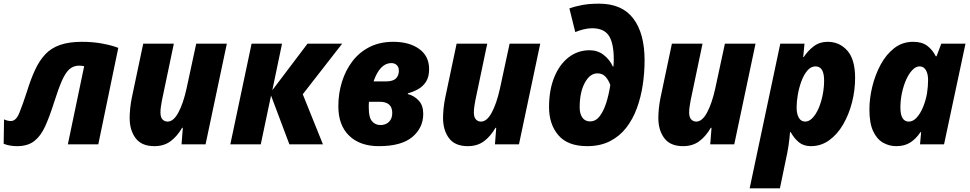

<svg xmlns="http://www.w3.org/2000/svg" viewBox="-41 -787 5291 1047"><path d="M52 10Q34 10 15 7Q-4 4 -21 -3L-19 -136Q-8 -131 1 -129Q10 -127 18 -127Q46 -127 63.5 -169Q81 -211 106 -288Q127 -356 150.5 -406.5Q174 -457 206 -491Q238 -525 286.5 -542Q335 -559 407 -559Q467 -559 519 -549Q571 -539 604 -526L495 0H329L418 -426Q404 -429 390 -429Q360 -429 338 -410Q316 -391 296.5 -346.5Q277 -302 253 -226Q229 -150 205 -97.5Q181 -45 145.5 -17.5Q110 10 52 10Z M801 10Q731 10 698.5 -33.5Q666 -77 666 -144Q666 -167 669 -196.5Q672 -226 678 -255L740 -549H907L842 -239Q839 -223 836.5 -206Q834 -189 834 -174Q834 -148 845 -136Q856 -124 873 -124Q905 -124 931.5 -173Q958 -222 976 -303L1029 -549H1196L1080 0H949L956 -90H952Q924 -42 888 -16Q852 10 801 10Z M1215 0 1331 -549H1497L1444 -295L1636 -549H1825L1610 -273L1720 0H1537L1437 -266L1381 0Z M2025 10Q1922 10 1863 -47Q1804 -104 1804 -208Q1804 -277 1823.5 -340Q1843 -403 1880.5 -452.5Q1918 -502 1974 -530.5Q2030 -559 2104 -559Q2191 -559 2245 -520Q2299 -481 2299 -410Q2299 -368 2282.5 -342Q2266 -316 2239.5 -301Q2213 -286 2183 -278V-274Q2218 -265 2242.5 -238.5Q2267 -212 2267 -166Q2267 -90 2207.5 -40Q2148 10 2025 10ZM1996 -343H2062Q2101 -343 2117.5 -358.5Q2134 -374 2134 -402Q2134 -421 2122.5 -432Q2111 -443 2093 -443Q2031 -443 1996 -343ZM2034 -105Q2062 -105 2080 -122.5Q2098 -140 2098 -171Q2098 -232 2029 -232H1971Q1970 -224 1970 -216.5Q1970 -209 1970 -198Q1970 -146 1988 -125.5Q2006 -105 2034 -105Z M2510 10Q2440 10 2407.5 -33.5Q2375 -77 2375 -144Q2375 -167 2378 -196.5Q2381 -226 2387 -255L2449 -549H2616L2551 -239Q2548 -223 2545.5 -206Q2543 -189 2543 -174Q2543 -148 2554 -136Q2565 -124 2582 -124Q2614 -124 2640.5 -173Q2667 -222 2685 -303L2738 -549H2905L2789 0H2658L2665 -90H2661Q2633 -42 2597 -16Q2561 10 2510 10Z M3161 10Q3055 10 3004 -49.5Q2953 -109 2953 -203Q2953 -296 2981.5 -366Q3010 -436 3060 -474.5Q3110 -513 3174 -513Q3218 -513 3251 -487.5Q3284 -462 3301 -424H3304Q3305 -432 3305.5 -442Q3306 -452 3306 -462Q3306 -552 3279 -592.5Q3252 -633 3188 -633Q3166 -633 3141.5 -627Q3117 -621 3096 -612L3064 -741Q3097 -753 3136 -760Q3175 -767 3226 -767Q3351 -767 3412.5 -686Q3474 -605 3474 -458Q3474 -391 3464 -324Q3454 -257 3432 -197Q3410 -137 3374 -90.5Q3338 -44 3285 -17Q3232 10 3161 10ZM3177 -125Q3207 -125 3228.5 -152.5Q3250 -180 3264.5 -225Q3279 -270 3287 -323Q3279 -348 3262 -367.5Q3245 -387 3217 -387Q3176 -387 3148 -335.5Q3120 -284 3120 -201Q3120 -167 3134.5 -146Q3149 -125 3177 -125Z M3684 10Q3614 10 3581.5 -33.5Q3549 -77 3549 -144Q3549 -167 3552 -196.5Q3555 -226 3561 -255L3623 -549H3790L3725 -239Q3722 -223 3719.5 -206Q3717 -189 3717 -174Q3717 -148 3728 -136Q3739 -124 3756 -124Q3788 -124 3814.5 -173Q3841 -222 3859 -303L3912 -549H4079L3963 0H3832L3839 -90H3835Q3807 -42 3771 -16Q3735 10 3684 10Z M4047 240 4214 -549H4346L4339 -476H4342Q4365 -511 4397 -535Q4429 -559 4472 -559Q4537 -559 4579.5 -511Q4622 -463 4622 -362Q4622 -294 4605 -228Q4588 -162 4556.5 -108Q4525 -54 4480.5 -22Q4436 10 4381 10Q4341 10 4315 -11.5Q4289 -33 4271 -66H4267Q4264 -26 4258.5 10Q4253 46 4242 95L4212 240ZM4350 -124Q4371 -124 4390 -144Q4409 -164 4423 -196.5Q4437 -229 4445 -269Q4453 -309 4453 -348Q4453 -425 4406 -425Q4381 -425 4361.5 -402Q4342 -379 4329 -343.5Q4316 -308 4309.5 -270Q4303 -232 4303 -201Q4303 -166 4315 -145Q4327 -124 4350 -124Z M4846 10Q4807 10 4773.5 -9.5Q4740 -29 4720 -72.5Q4700 -116 4700 -190Q4700 -250 4715.5 -314Q4731 -378 4761 -434Q4791 -490 4835.5 -524.5Q4880 -559 4939 -559Q4986 -559 5015 -537.5Q5044 -516 5062 -480H5066L5092 -549H5224L5107 0H4976L4982 -66H4978Q4956 -32 4924.5 -11Q4893 10 4846 10ZM4915 -124Q4938 -124 4958 -146Q4978 -168 4992.5 -203Q5007 -238 5014 -277Q5020 -316 5020 -351Q5020 -384 5008 -404.5Q4996 -425 4974 -425Q4953 -425 4934 -405Q4915 -385 4900.5 -352.5Q4886 -320 4877.5 -280.5Q4869 -241 4869 -201Q4869 -124 4915 -124Z"/></svg>

Font: Noto Sans Disp ExtBd
Style: Italic
Weight: 800
Italic angle: -12°
Designer: Monotype Design Team
Foundry: Monotype Imaging Inc.
Version: Version 2.000;GOOG;noto-source:20170915:90ef993387c0